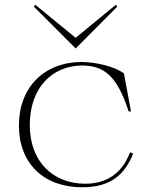

<svg xmlns="http://www.w3.org/2000/svg" viewBox="-20 -777 639 812"><path d="M327 15C450 15 507 -39 543 -127L530 -133C495 -40 427 0 340 0C206 0 106 -92 106 -248C106 -409 203 -498 325 -500C421 -500 475 -456 524 -306H534L504 -467C463 -496 389 -514 324 -515C164 -513 60 -406 60 -246C60 -86 165 15 327 15ZM123 -749 300 -572 476 -749 470 -757 300 -617 129 -757Z"/></svg>

Font: Sprat Thin
Style: Regular
Weight: 100
Designer: Ethan Nakache
Foundry: Collletttivo
Version: Version 2.000;Glyphs 3.2 (3217)